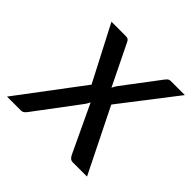

<svg xmlns="http://www.w3.org/2000/svg" viewBox="-159 -636 767 767"><g transform="rotate(45 224.0 -253.0)"><path d="M180 -272.5 58.5 -506.5H138Q148 -506.5 152.2 -503.8Q156.5 -501 160 -494L245 -320Q247.5 -325.5 250.2 -330.5Q253 -335.5 257 -341L371.5 -492.5Q377 -499.5 381.5 -503Q386 -506.5 392.5 -506.5H473L292 -272L427 0H347.5Q337.5 0 332 -5.2Q326.5 -10.5 323 -17.5L227.5 -220Q222.5 -209 217 -201L79 -17Q74 -10 68 -5Q62 0 53 0H-25Z"/></g></svg>

Font: Lato TR
Style: Italic
Weight: 400
Italic angle: -12°
Designer: Lukasz Dziedzic
Foundry: tyPoland Lukasz Dziedzic
Version: Version 1.104 2013